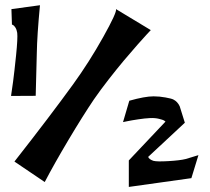

<svg xmlns="http://www.w3.org/2000/svg" viewBox="-20 -720 815 746"><path d="M26.4 -624.5 24.4 -684.6 135.3 -699.7Q124 -581.5 123 -513.2L118.7 -347.7L22.9 -347.2Q26.4 -369.6 31 -404.1Q35.6 -438.5 42.5 -505.4Q49.3 -572.3 46.9 -592.3Q44.9 -605 39.8 -613Q34.7 -621.1 30.3 -623ZM153.8 -12.7 36.1 -92.3Q175.8 -270.5 264.2 -392.6Q326.7 -479 380.9 -575.9Q435.1 -672.9 430.7 -684.6L565.9 -603Q560.5 -597.2 551 -587.2Q541.5 -577.1 513.9 -545.9Q486.3 -514.6 460.7 -484.1Q435.1 -453.6 402.3 -411.6Q369.6 -369.6 344.7 -333.5Q301.8 -270 245.8 -176Q189.9 -82 153.8 -12.7ZM458 -245.6 482.4 -328.6Q543 -345.7 576.7 -345.7Q599.6 -345.7 623.3 -341.3Q647 -336.9 653.3 -333.5Q669.9 -325.2 678.2 -307.1L698.2 -243.2L555.7 -110.4Q559.1 -101.1 575.7 -95.2Q589.4 -91.3 634.5 -94Q679.7 -96.7 701.2 -102.1L751 -117.2L723.6 -27.8L480.5 6.3V-96.7L623 -247.6Q621.1 -249.5 617.2 -252Q613.3 -254.4 597.7 -258.3Q582 -262.2 562.5 -261.2Q543 -260.3 516.8 -256.3Q490.7 -252.4 474.6 -249Z"/></svg>

Font: Some Time Later
Style: Regular
Weight: 400
Version: Version 003.300